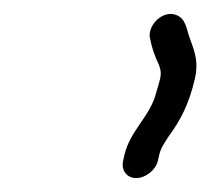

<svg xmlns="http://www.w3.org/2000/svg" viewBox="-20 -677 302 276"><path d="M207 -446 208.8 -454C211.2 -464.5 215.7 -470.4 221.8 -480C239.6 -504.3 251.7 -527.3 260.2 -564C265.5 -586.8 260.3 -601.7 253.9 -619C248 -633.6 248.1 -649.9 233.3 -655.5C212.9 -663.3 190.1 -638.6 196.1 -620C198.2 -609.6 200 -604.1 204.7 -592C208.9 -583 212.9 -575.6 210.2 -564C208.8 -558 207 -551.7 204.8 -545C196.8 -510.1 167.2 -490.4 158.8 -454L157 -446C153.9 -432.5 162 -421 175.7 -421C189.3 -421 203.9 -432.5 207 -446Z"/></svg>

Font: HoneyBee
Style: BookIt
Weight: 300
Foundry: Cannot Into Space Fonts
Version: Version 0.89